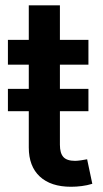

<svg xmlns="http://www.w3.org/2000/svg" viewBox="-20 -696 387 723"><path d="M313 -361.3V-277.3H9.8V-361.3ZM313 -545.9V-452.6H9.8V-545.9ZM88.4 -675.8H205.6V-150.9Q205.6 -119.1 218.8 -104.7Q231.9 -90.3 262.7 -90.3Q271 -90.3 284.9 -92.3Q298.8 -94.2 308.1 -96.2L327.6 -3.9Q308.6 2 288.1 4.6Q267.6 7.3 247.6 7.3Q171.4 7.3 129.9 -31.2Q88.4 -69.8 88.4 -140.6Z"/></svg>

Font: Inter Cardless
Style: Medium
Weight: 500
Designer: Rasmus Andersson
Foundry: rsms
Version: Version 4.001;git-9221beed3